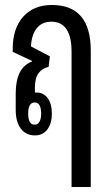

<svg xmlns="http://www.w3.org/2000/svg" viewBox="-20 -536 434 770"><path d="M267 214V-328Q267 -449 186 -449Q149 -449 128 -423.5Q107 -398 104 -350L180 -310L175 -268Q149 -262 134.5 -242.5Q120 -223 120 -183V-170Q120 -166 120 -165Q123 -165 126 -165Q155 -165 171.5 -142Q188 -119 188 -81Q188 -41 170 -17Q152 7 120 7Q84 7 63.5 -20Q43 -47 43 -96V-161Q43 -265 108 -289V-292L31 -328V-340Q31 -422 73 -469Q115 -516 188 -516Q344 -516 344 -333V214ZM119 -36Q132 -36 138.5 -48Q145 -60 145 -80Q145 -125 119 -125Q93 -125 93 -80Q93 -36 119 -36Z"/></svg>

Font: Noto Sans Thai Looped UI Condensed
Style: Regular
Weight: 400
Width: 3
Designer: Cadson Demak Team
Foundry: Cadson Demak Co., Ltd.
Version: Version 1.000; ttfautohint (v1.8.4.7-5d5b)